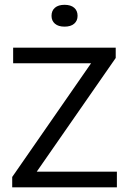

<svg xmlns="http://www.w3.org/2000/svg" viewBox="-20 -798 550 818"><path d="M32 0V-44L379.5 -545L383.5 -528.5H36V-595H473V-551L125 -50L121 -66.5H478V0ZM255 -684.5Q228.5 -684.5 214 -697Q199.5 -709.5 199.5 -730.5Q199.5 -752.5 214 -765Q228.5 -777.5 255 -777.5Q281.5 -777.5 296 -765Q310.5 -752.5 310.5 -730.5Q310.5 -709.5 296 -697Q281.5 -684.5 255 -684.5Z"/></svg>

Font: Encode Sans SC Condensed Thin
Style: Regular
Weight: 400
Version: Version 3.002